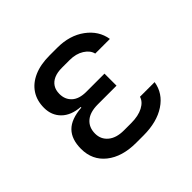

<svg xmlns="http://www.w3.org/2000/svg" viewBox="-140 -715 880 880"><g transform="rotate(-45 300.0 -275.0)"><path d="M326 7H279Q188 7 134 -36Q80 -79 80 -152Q80 -214 112.5 -247Q145 -280 215 -285V-289Q157 -293 125 -324.5Q93 -356 93 -405Q93 -452 115.5 -486Q138 -520 180 -538.5Q222 -557 281 -557H331Q411 -557 465.5 -517Q520 -477 530 -415H435Q429 -441 400.5 -459Q372 -477 331 -477H281Q251 -477 230.5 -468Q210 -459 199 -442Q188 -425 188 -400Q188 -364 212 -342Q236 -320 282 -320H400V-242H279Q228 -242 201.5 -219Q175 -196 175 -156Q175 -119 202.5 -96Q230 -73 279 -73H326Q373 -73 403 -89Q433 -105 440 -130H535Q525 -67 469 -30Q413 7 326 7Z"/></g></svg>

Font: JetBrains Mono Zero
Style: Regular-Zero
Weight: 400
Designer: Philipp Nurullin, Konstantin Bulenkov
Foundry: JetBrains
Version: Version 2.211